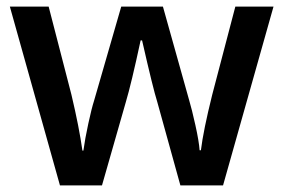

<svg xmlns="http://www.w3.org/2000/svg" viewBox="-20 -560 857 580"><path d="M524.9 0 455.1 -252Q442.4 -292 409.2 -438H404.8Q376.5 -306.2 359.9 -251L288.1 0H161.1L9.8 -540H127L195.8 -273.9Q219.2 -175.3 229 -105H231.9Q236.8 -140.6 246.8 -186.8Q256.8 -232.9 264.2 -255.9L346.2 -540H472.2L551.8 -255.9Q559.1 -231.9 570.1 -182.6Q581.1 -133.3 583 -106H586.9Q594.2 -166 621.1 -273.9L690.9 -540H806.2L653.8 0Z"/></svg>

Font: Sahel SemiBold FD
Style: SemiBold-FD
Weight: 600
Foundry: Saber Rastikerdar (saber.rastikerdar@gmail.com)
Version: Version 3.3.0